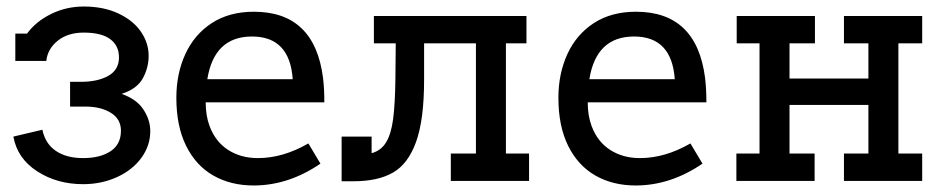

<svg xmlns="http://www.w3.org/2000/svg" viewBox="-20 -555 2894 589"><path d="M441 -153Q441 -108 413.5 -70.5Q386 -33 338.5 -11.5Q291 10 235 10Q155 10 94 -29.5Q33 -69 21 -136L110 -157Q119 -114 151.5 -92Q184 -70 235 -70Q287 -70 319 -91Q351 -112 351 -154Q351 -190 320 -209Q289 -228 243 -228H195V-304H228Q280 -304 312.5 -322.5Q345 -341 345 -379Q345 -415 318 -435Q291 -455 237 -455Q188 -455 157 -430Q126 -405 122 -368H27V-452H63Q90 -489 136.5 -512Q183 -535 237 -535Q298 -535 343.5 -513.5Q389 -492 412.5 -457.5Q436 -423 436 -384Q436 -347 418 -314.5Q400 -282 353 -267Q399 -251 420 -219Q441 -187 441 -153Z M926 -115 963 -53Q865 14 758 14Q688 14 634.5 -16.5Q581 -47 551 -107.5Q521 -168 521 -255Q521 -329 548.5 -389Q576 -449 629.5 -484Q683 -519 759 -519Q945 -519 971 -316Q975 -283 975 -241H611Q611 -200 623 -168Q641 -120 680 -95Q719 -70 771 -70Q848 -70 926 -115ZM616 -312H878Q869 -443 753 -443Q637 -443 616 -312Z M1603 -84V0H1363V-84H1440V-422H1281V-310Q1281 -188 1256.5 -120Q1232 -52 1185.5 -25.5Q1139 1 1066 1H1028V-136H1120V-85Q1149 -93 1164.5 -118.5Q1180 -144 1186 -190Q1192 -236 1193 -313L1194 -422H1127V-506H1595V-422H1532V-84Z M2098 -115 2135 -53Q2037 14 1930 14Q1860 14 1806.5 -16.5Q1753 -47 1723 -107.5Q1693 -168 1693 -255Q1693 -329 1720.5 -389Q1748 -449 1801.5 -484Q1855 -519 1931 -519Q2117 -519 2143 -316Q2147 -283 2147 -241H1783Q1783 -200 1795 -168Q1813 -120 1852 -95Q1891 -70 1943 -70Q2020 -70 2098 -115ZM1788 -312H2050Q2041 -443 1925 -443Q1809 -443 1788 -312Z M2809 -422H2736V-84H2809V0H2569V-84H2644V-233H2402V-84H2479V0H2239V-84H2310V-422H2240V-506H2480V-422H2402V-314H2644V-422H2569V-506H2809Z"/></svg>

Font: Arvo
Style: Regular
Weight: 400
Designer: Anton Koovit (Cyrillic Expansion: Cyreal)
Foundry: Anton Koovit, Yassin Baggar
Version: Version 3.000